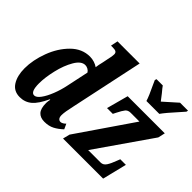

<svg xmlns="http://www.w3.org/2000/svg" viewBox="-146 -1059 1361 1361"><g transform="rotate(45 534.5 -378.0)"><path d="M37 -159Q37 -242 71 -333Q105 -424 166.5 -485Q228 -546 307 -546Q330 -546 351.5 -539Q373 -532 388 -521Q391 -546 400 -582L408 -622Q417 -658 417 -678Q417 -693 407.5 -699.5Q398 -706 376 -706H357L368 -760H590L474 -215Q457 -141 457 -110Q457 -90 465 -80Q473 -70 486 -70Q495 -70 506 -76.5Q517 -83 524 -91L542 -52Q511 -23 479.5 -6.5Q448 10 404 10Q363 10 341 -14Q319 -38 319 -93Q319 -110 324 -130H319Q284 -54 246.5 -22Q209 10 157 10Q97 10 67 -37.5Q37 -85 37 -159ZM339 -288 374 -453Q366 -466 352.5 -473Q339 -480 326 -480Q286 -480 253.5 -424.5Q221 -369 203 -292Q185 -215 185 -156Q185 -71 221 -71Q242 -71 265 -102Q288 -133 308 -183.5Q328 -234 339 -288ZM595 -52 880 -468H792Q766 -468 752.5 -451.5Q739 -435 719 -395L710 -377L708 -373H650L694 -536H1066L1054 -483L766 -68H891Q916 -68 932 -92Q948 -116 964 -160L973 -183H1029L984 0H582ZM762 -724 749 -753 753 -766H816Q826 -751 850 -723Q857 -713 867 -701Q877 -689 887 -675L989 -766H1069L1066 -753L1036 -719Q966 -642 941 -606H812Q801 -643 762 -724Z"/></g></svg>

Font: Noto Serif CondExtraBold
Style: Italic
Weight: 800
Width: 3
Italic angle: -12°
Designer: Monotype Design Team
Foundry: Monotype Imaging Inc.
Version: Version 1.001